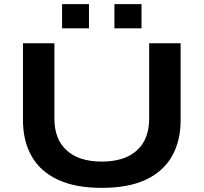

<svg xmlns="http://www.w3.org/2000/svg" viewBox="-20 -896 984 928"><path d="M472 12Q343 12 258.5 -28Q174 -68 132.5 -141.5Q91 -215 91 -315V-687H243V-322Q243 -223 302.5 -169Q362 -115 472 -115Q582 -115 641.5 -169Q701 -223 701 -322V-687H853V-315Q853 -215 811.5 -141.5Q770 -68 686 -28Q602 12 472 12ZM280 -759V-876H410V-759ZM533 -759V-876H664V-759Z"/></svg>

Font: Archivo SemiBold Expanded SemiBold
Style: Regular
Weight: 600
Width: 7
Version: Version 2.001